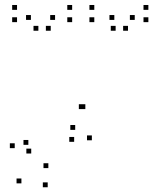

<svg xmlns="http://www.w3.org/2000/svg" viewBox="-20 -548 660 789"><path d="M357.5 28.5V8.5H337.5V28.5ZM533.7 -466.2V-486.2H513.7V-466.2ZM506 -421.7V-441.7H486V-421.7ZM589.7 -457V-477H569.7V-457ZM589.7 -507.5V-527.5H569.7V-507.5ZM367.5 -507.5V-527.5H347.5V-507.5ZM367.5 -457V-477H347.5V-457ZM455.2 -421.7V-441.7H435.2V-421.7ZM449.8 -466.2V-486.2H429.8V-466.2ZM330.7 -99.7V-119.7H310.7V-99.7ZM324 -99.7V-119.7H304V-99.7ZM206.3 -466.2V-486.2H186.3V-466.2ZM188.5 -421.7V-441.7H168.5V-421.7ZM276.5 -457V-477H256.5V-457ZM276.5 -507.5V-527.5H256.5V-507.5ZM50 -507.5V-527.5H30V-507.5ZM50 -457V-477H30V-457ZM137.7 -421.7V-441.7H117.7V-421.7ZM107 -466.2V-486.2H87V-466.2ZM284.7 34.8V14.8H264.7V34.8ZM289 -14.3V-34.3H269V-14.3ZM178.7 142.8V122.8H158.7V142.8ZM108.3 82.8V62.8H88.3V82.8ZM96.5 47.2V27.2H76.5V47.2ZM40.5 60.8V40.8H20.5V60.8ZM68 205.5V185.5H48V205.5ZM176 221.5V201.5H156V221.5Z"/></svg>

Font: Monaspace Xenon Dots Var
Style: Regular
Weight: 400
Designer: Riley Cran and the Lettermatic Team
Version: Version 1.100 (Monaspace Xenon Dots)